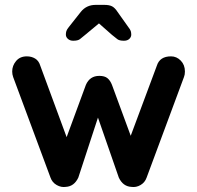

<svg xmlns="http://www.w3.org/2000/svg" viewBox="-20 -766 808 787"><path d="M681 -535Q704 -535 721 -517.5Q738 -500 738 -473Q738 -466 737 -460.5Q736 -455 734 -450L581 -38Q574 -18 556 -7.5Q538 3 518 0Q484 -2 467 -38L368 -323L394 -322L301 -38Q284 -2 250 0Q231 3 212.5 -7.5Q194 -18 187 -38L34 -450Q30 -461 30 -473Q30 -497 46 -516Q62 -535 90 -535Q109 -535 124 -526Q139 -517 145 -497L266 -169L241 -171L332 -418Q348 -455 387 -455Q409 -455 420.5 -445.5Q432 -436 439 -418L530 -171L500 -167L623 -497Q635 -535 681 -535ZM355 -697 406 -687 329 -623Q316 -612 307.5 -605.5Q299 -599 280 -599Q267 -599 258.5 -606.5Q250 -614 250 -624Q250 -632 252 -638.5Q254 -645 262 -655L311 -717Q334 -746 372 -746H408Q428 -746 439.5 -740Q451 -734 462 -717L506 -655Q514 -645 516 -638.5Q518 -632 518 -624Q518 -614 510 -606.5Q502 -599 488 -599Q469 -599 461 -605.5Q453 -612 439 -623Z"/></svg>

Font: Quicksand Variable Light
Style: Regular
Weight: 300
Designer: Andrew Paglinawan
Foundry: Andrew Paglinawan
Version: Version 3.004